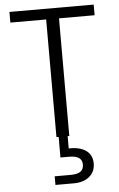

<svg xmlns="http://www.w3.org/2000/svg" viewBox="-62 -742 645 1042"><g transform="rotate(-5 260.0 -220.5)"><path d="M30 -699H489V-641H295V0H286V67Q345 65 379.5 89Q414 113 414 160Q414 205 382 231.5Q350 258 297 258H197V211H283Q321 211 338 198.5Q355 186 355 160Q355 137 338 124.5Q321 112 283 112H237V0H225V-641H30Z"/></g></svg>

Font: SVN-Poppins Light
Style: Regular
Weight: 300
Designer: Ninad Kale (Devanagari), Jonny Pinhorn (Latin)
Foundry: Indian Type Foundry
Version: Version 3.002 2017; ttfautohint (v1.8.3)